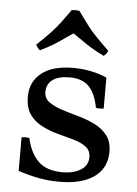

<svg xmlns="http://www.w3.org/2000/svg" viewBox="-52 -732 561 787"><g transform="rotate(5 229.0 -339.0)"><path d="M222 15Q179 15 138 7.5Q97 0 52 -15V-153Q68 -156 84 -153Q97 -93 131 -59Q165 -25 232 -25Q277 -25 306.5 -43.5Q336 -62 336 -96Q336 -123 316.5 -138Q297 -153 265.5 -162Q234 -171 199.5 -180Q165 -189 133.5 -205Q102 -221 82.5 -248.5Q63 -276 63 -322Q63 -383 108.5 -419Q154 -455 239 -455Q275 -455 310.5 -448Q346 -441 377 -427V-300Q361 -297 345 -300Q334 -359 306.5 -387Q279 -415 227 -415Q181 -415 157 -397Q133 -379 133 -347Q133 -321 153.5 -306Q174 -291 206 -280.5Q238 -270 274.5 -260Q311 -250 343 -234.5Q375 -219 395.5 -193Q416 -167 416 -125Q416 -58 365 -21.5Q314 15 222 15ZM358 -515Q327 -530 305 -543.5Q283 -557 265 -570Q247 -583 227 -596Q207 -583 189 -570Q171 -557 149 -543.5Q127 -530 96 -515Q84 -524 79 -537Q114 -570 135 -592.5Q156 -615 173 -637.5Q190 -660 211 -690Q227 -693 243 -690Q265 -660 281.5 -637.5Q298 -615 319.5 -592.5Q341 -570 375 -537Q370 -524 358 -515Z"/></g></svg>

Font: Poltawski Nowy
Style: Regular
Weight: 400
Designer: Adam Pótawski, Mateusz Machalski, Borys Kosmynka, Ania Wieluska
Foundry: Capitalics.wtf
Version: Version 1.001;gftools[0.9.25]